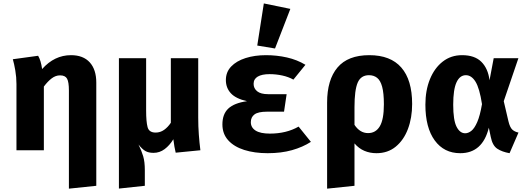

<svg xmlns="http://www.w3.org/2000/svg" viewBox="-20 -889 3117 1136"><path d="M400 -562.6Q472.3 -562.6 511 -520Q549.7 -477.4 549.7 -400V210.3L387.7 227.2V-353.3Q387.7 -403.6 376.9 -423.3Q366.2 -443.1 335.4 -443.1Q309.2 -443.1 285.9 -425.4Q262.6 -407.7 239.5 -376.9V0H77.4V-391.8Q77.4 -432.3 70.5 -472.3Q63.6 -512.3 55.9 -538.5L205.6 -559Q222.1 -531.3 229.2 -480.5Q302.1 -562.6 400 -562.6Z M1152.8 -544.6V-193.3Q1152.8 -141 1156.4 -92.6Q1160 -44.1 1165.6 0L1019.5 14.4Q1015.9 -0.5 1012.1 -21Q1008.2 -41.5 1005.6 -65.1Q983.6 -28.7 954.1 -6.7Q924.6 15.4 888.2 15.4Q859.5 15.4 840.8 4.9Q822.1 -5.6 799.5 -33.8Q817.4 2.6 827.2 35.4Q836.9 68.2 836.9 117.9V210.3L683.6 226.7V-544.6H844.6V-234.9Q844.6 -169.7 853.1 -137.2Q861.5 -104.6 901 -104.6Q928.2 -104.6 950.8 -120.5Q973.3 -136.4 990.8 -162.6V-544.6Z M1660.5 -228.2H1559.5Q1507.7 -228.2 1485.9 -212.1Q1464.1 -195.9 1464.1 -166.2Q1464.1 -134.4 1492.3 -116.4Q1520.5 -98.5 1576.9 -98.5Q1674.4 -98.5 1746.7 -140L1819.5 -49.7Q1771.3 -18.5 1707.4 -0.5Q1643.6 17.4 1563.6 17.4Q1485.6 17.4 1425.1 -1.8Q1364.6 -21 1330.3 -59Q1295.9 -96.9 1295.9 -152.8Q1295.9 -213.8 1330.8 -246.7Q1365.6 -279.5 1441.5 -290.3Q1375.4 -305.1 1345.9 -337.2Q1316.4 -369.2 1316.4 -415.4Q1316.4 -462.6 1347.7 -495.4Q1379 -528.2 1432.8 -545.4Q1486.7 -562.6 1553.8 -562.6Q1617.9 -562.6 1677.9 -549Q1737.9 -535.4 1787.2 -505.6L1715.9 -417.9Q1686.7 -434.4 1650 -442.3Q1613.3 -450.3 1574.9 -450.3Q1529.7 -450.3 1505.1 -435.9Q1480.5 -421.5 1480.5 -392.8Q1480.5 -366.2 1501.5 -349Q1522.6 -331.8 1566.7 -331.8H1675.9ZM1541 -868.7 1697.9 -836.4 1607.2 -602.1 1502.1 -619.5Z M2165.1 -562.6Q2290.8 -562.6 2354.6 -489.2Q2418.5 -415.9 2418.5 -273.8Q2418.5 -191.8 2393.6 -125.9Q2368.7 -60 2321.5 -21.3Q2274.4 17.4 2207.2 17.4Q2168.7 17.4 2135.6 3.3Q2102.6 -10.8 2077.4 -40.5V210.3L1915.4 227.2V-282.1Q1915.4 -416.9 1976.9 -489.7Q2038.5 -562.6 2165.1 -562.6ZM2163.1 -444.1Q2115.4 -444.1 2096.4 -400.3Q2077.4 -356.4 2077.4 -254.4V-150.3Q2109.7 -101.5 2157.9 -101.5Q2203.1 -101.5 2227.2 -141.8Q2251.3 -182.1 2251.3 -271.8Q2251.3 -338.5 2241 -375.9Q2230.8 -413.3 2211 -428.7Q2191.3 -444.1 2163.1 -444.1Z M2713.8 -562.6Q2788.7 -562.6 2828.2 -523.1Q2867.7 -483.6 2876.4 -414.4L2901 -544.6H3047.2L2960.5 -290.3L2988.2 -171.8Q2996.9 -135.4 3011 -122.3Q3025.1 -109.2 3047.7 -104.6L2994.9 17.4Q2950.8 9.7 2922.3 -9Q2893.8 -27.7 2883.6 -79L2872.3 -133.3Q2834.9 17.4 2703.1 17.4Q2607.2 17.4 2552.1 -58.2Q2496.9 -133.8 2496.9 -269.7Q2496.9 -354.4 2523.8 -420.5Q2550.8 -486.7 2599.5 -524.6Q2648.2 -562.6 2713.8 -562.6ZM2736.4 -444.1Q2700.5 -444.1 2681 -401.8Q2661.5 -359.5 2661.5 -269.7Q2661.5 -177.9 2681.3 -139.2Q2701 -100.5 2732.3 -100.5Q2750.8 -100.5 2769 -114.9Q2787.2 -129.2 2803.6 -166.7Q2820 -204.1 2831.8 -272.8Q2817.4 -366.7 2793.6 -405.4Q2769.7 -444.1 2736.4 -444.1Z"/></svg>

Font: FiraCode Nerd Font Mono
Style: Bold
Weight: 700
Monospace: yes
Designer: Carrois Corporate, Edenspiekermann AG, Nikita Prokopov
Foundry: Carrois Corporate, Edenspiekermann AG, Nikita Prokopov
Version: Version 6.002;Nerd Fonts 3.3.0